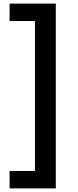

<svg xmlns="http://www.w3.org/2000/svg" viewBox="-20 -800 428 1060"><path d="M33 -684H173V144H33V240H288V-780H33Z"/></svg>

Font: Enriqueta
Style: Bold
Weight: 700
Designer: Viviana Monsalve, Gustavo Ibarra
Foundry: Viviana Monsalve, Gustavo Ibarra
Version: Version 1.002